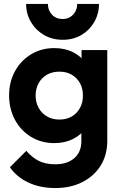

<svg xmlns="http://www.w3.org/2000/svg" viewBox="-20 -736 619 970"><path d="M260 214Q183 214 124 186.5Q65 159 30 109L113 26Q141 59 175.5 76.5Q210 94 259 94Q320 94 355.5 63Q391 32 391 -23V-144L413 -250L392 -356V-483H522V-25Q522 47 488.5 100.5Q455 154 396 184Q337 214 260 214ZM254 -13Q189 -13 137 -44.5Q85 -76 55.5 -131Q26 -186 26 -254Q26 -322 55.5 -376Q85 -430 137 -461.5Q189 -493 254 -493Q308 -493 349.5 -472Q391 -451 415 -414.5Q439 -378 441 -329V-177Q439 -129 414.5 -91.5Q390 -54 348.5 -33.5Q307 -13 254 -13ZM280 -132Q316 -132 342.5 -147.5Q369 -163 384 -190.5Q399 -218 399 -253Q399 -289 384 -316Q369 -343 342.5 -358.5Q316 -374 280 -374Q244 -374 217 -358.5Q190 -343 175 -315.5Q160 -288 160 -253Q160 -219 175 -191.5Q190 -164 217 -148Q244 -132 280 -132ZM480 -716Q480 -666 456 -624.5Q432 -583 391 -559Q350 -535 297 -535Q244 -535 202.5 -559Q161 -583 136.5 -624.5Q112 -666 112 -716H222Q222 -684 242.5 -662Q263 -640 297 -640Q318 -640 334.5 -650Q351 -660 360.5 -677.5Q370 -695 370 -716Z"/></svg>

Font: Outfit SemiBold
Style: Regular
Weight: 600
Designer: Rodrigo Fuenzalida
Foundry: fragTYPE
Version: Version 1.100;gftools[0.9.27]